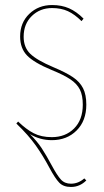

<svg xmlns="http://www.w3.org/2000/svg" viewBox="-20 -548 412 763"><path d="M315 161 323 169Q297 195 262 195Q232 195 215.5 178Q199 161 176 118Q151 71 122 30Q93 -11 45 -57L52 -65Q84 -34 114 -18.5Q144 -3 186 -3Q240 -3 274.5 -37.5Q309 -72 309 -132Q309 -169 297.5 -192Q286 -215 260 -232.5Q234 -250 185 -270Q115 -299 87.5 -327.5Q60 -356 60 -403Q60 -458 96.5 -493Q133 -528 187 -528Q225 -528 254.5 -515Q284 -502 312 -474L304 -464Q277 -491 250 -503.5Q223 -516 187 -516Q139 -516 106.5 -484.5Q74 -453 74 -402Q74 -360 100 -334.5Q126 -309 192 -281Q242 -260 269.5 -241.5Q297 -223 310 -197.5Q323 -172 323 -132Q323 -68 284.5 -29.5Q246 9 186 9Q139 9 99 -15Q128 14 146 41.5Q164 69 186 110Q207 149 222 165.5Q237 182 262 182Q291 182 315 161Z"/></svg>

Font: Fira Sans Compressed Hair
Style: Regular
Weight: 100
Width: 1
Designer: bBox Type GmbH & Carrois Corporate GbR & Edenspiekermann AG
Foundry: bBox Type GmbH & Carrois Corporate GbR & Edenspiekermann AG
Version: Version 4.301